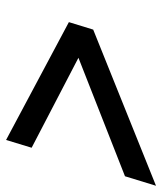

<svg xmlns="http://www.w3.org/2000/svg" viewBox="28 -556 521 616"><g transform="rotate(-90 288.0 -248.5)"><path d="M469 -280 455 -233.5 121.5 -407 146.5 -489 524.5 -287.5 500.5 -209.5 -0.5 -8 30 -107.5Z"/></g></svg>

Font: Newsreader 9pt SemiBold
Style: Italic
Weight: 600
Italic angle: -17°
Designer: Hugues Gentile
Foundry: Production Type
Version: Version 1.003